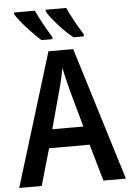

<svg xmlns="http://www.w3.org/2000/svg" viewBox="-61 -984 698 1029"><g transform="rotate(-5 287.5 -469.5)"><path d="M335 -939H224V-930C244 -892 314 -815 360 -779H416V-791C388 -835 352 -900 335 -939ZM166 -939H54V-930C75 -892 146 -815 188 -779H247V-791C218 -837 187 -894 166 -939ZM453 0H574L353 -716H220L0 0H121L178 -198H396ZM371 -298H204L259 -501C268 -532 280 -583 286 -620C293 -587 307 -533 315 -500Z"/></g></svg>

Font: Noto Sans UI SemiCondensed Medium
Style: Regular
Weight: 500
Width: 4
Designer: Monotype Design Team
Foundry: Monotype Imaging Inc.
Version: Version 1.901